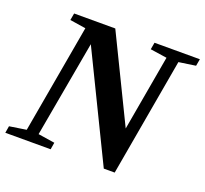

<svg xmlns="http://www.w3.org/2000/svg" viewBox="-124 -791 990 927"><g transform="rotate(20 371.5 -327.5)"><path d="M598.1 -606.4 512.7 -619.1 519 -654.8H752L745.6 -619.1L659.2 -606.4L552.7 0H496.6L232.4 -543L144 -48.8L229.5 -35.6L223.6 0H-9.3L-3.4 -35.6L83 -48.8L181.2 -606.4L99.6 -619.1L106 -654.8H317.4L529.8 -218.3Z"/></g></svg>

Font: Tinos
Style: Bold Italic
Weight: 700
Italic angle: -16.333°
Designer: Steve Matteson
Foundry: Monotype Imaging Inc.
Version: Version 1.23